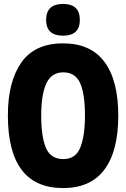

<svg xmlns="http://www.w3.org/2000/svg" viewBox="-20 -945 640 974"><path d="M300 9Q440 9 510 -85Q580 -179 580 -358Q580 -537 510 -631Q440 -725 300 -725Q156 -725 88 -627.5Q20 -530 20 -360Q20 9 300 9ZM301 -138Q237 -138 213 -195Q189 -252 189 -358Q189 -465 215 -521.5Q241 -578 301 -578Q362 -578 386.5 -523.5Q411 -469 411 -359Q411 -256 387.5 -197Q364 -138 301 -138ZM300 -764Q385 -764 385 -844Q385 -925 300 -925Q214 -925 214 -844Q214 -764 300 -764Z"/></svg>

Font: Noto Sans Mono Extra
Style: Regular
Weight: 800
Designer: Monotype Design Team
Foundry: Monotype Imaging Inc.
Version: Version 1.900